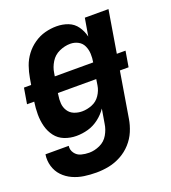

<svg xmlns="http://www.w3.org/2000/svg" viewBox="-138 -640 850 954"><g transform="rotate(-20 287.5 -162.5)"><path d="M209 213Q242 213 275 206.5Q308 200 339.5 183Q371 166 395 139.5Q419 113 432.5 81Q446 49 451 17L491 -224H537L551 -307H505L542 -530H417L401 -436Q394 -466 376.5 -491Q359 -516 330.5 -527Q302 -538 269 -538Q239 -538 208.5 -530Q178 -522 150.5 -503Q123 -484 103.5 -458Q84 -432 73.5 -402Q63 -372 58 -342L52 -307H14L0 -224H38Q33 -191 33 -158Q33 -125 41 -94.5Q49 -64 67.5 -39.5Q86 -15 115.5 -3.5Q145 8 178 8Q209 8 239.5 -0.5Q270 -9 297 -29.5Q324 -50 342 -77L329 0Q325 28 309.5 55Q294 82 265.5 95Q237 108 209 108Q187 108 166.5 102.5Q146 97 133.5 79.5Q121 62 124 41H1Q-4 73 5 103.5Q14 134 35 156Q56 178 84.5 191Q113 204 144.5 208.5Q176 213 209 213ZM380 -307H177L180 -325Q184 -353 200.5 -380Q217 -407 246 -420Q275 -433 304 -433Q326 -433 345 -423Q364 -413 373 -393.5Q382 -374 383 -351.5Q384 -329 380 -307ZM246 -97Q224 -97 204 -105Q184 -113 172.5 -131Q161 -149 159.5 -170.5Q158 -192 162 -215L163 -224H366L361 -192Q357 -166 341 -142Q325 -118 298.5 -107.5Q272 -97 246 -97Z"/></g></svg>

Font: Iosevka Sparkle
Style: Bold Italic
Weight: 700
Italic angle: -9°
Designer: Belleve Invis
Foundry: Belleve Invis
Version: Version 4.5.0; ttfautohint (v1.8.3)